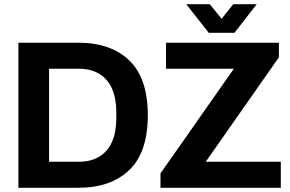

<svg xmlns="http://www.w3.org/2000/svg" viewBox="-20 -888 1373 908"><path d="M67 0V-686H351Q504 -686 591.5 -602Q679 -518 679 -343Q679 -168 591.5 -84Q504 0 351 0ZM212 -123H351Q410 -123 450 -147.5Q490 -172 510 -218Q530 -264 530 -328V-358Q530 -422 510 -468Q490 -514 450 -538.5Q410 -563 351 -563H212ZM739 0V-68L1086 -563H765V-686H1299V-617L953 -123H1308V0ZM967 -733 861 -868H972L1028 -799L1083 -868H1194L1089 -733Z"/></svg>

Font: Archivo VF Beta
Style: Regular
Weight: 400
Designer: Hector Gatti
Foundry: Omnibus-Type
Version: Version 1.002